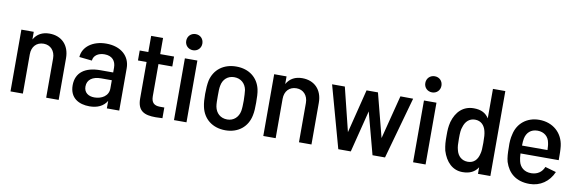

<svg xmlns="http://www.w3.org/2000/svg" viewBox="-51 -1134 4683 1558"><g transform="rotate(10 2290.0 -355.5)"><path d="M62 0H164V-324C164 -387 202 -428 261 -428C317 -428 356 -386 356 -324V0H459V-343C459 -452 392 -517 293 -517C236 -517 191 -494 164 -446V-509H62Z M856 -336V-296H751C625 -296 550 -242 550 -137C550 -31 627 8 713 8C778 8 828 -15 856 -62V0H958V-349C958 -447 884 -517 761 -517C650 -517 569 -457 564 -372L669 -361C672 -402 709 -429 762 -429C825 -429 856 -391 856 -336ZM654 -145C654 -203 700 -232 768 -232H856V-164C856 -102 800 -70 740 -70C691 -70 654 -95 654 -145Z M1258 2C1276 2 1294 1 1314 0V-88H1276C1230 -89 1206 -109 1206 -163V-427H1320V-509H1206V-642H1108V-509H1037V-427H1108V-126C1108 -21 1167 2 1258 2Z M1409 -1H1512V-510H1409ZM1395 -652C1395 -614 1424 -586 1462 -586C1499 -586 1528 -614 1528 -652C1528 -691 1500 -719 1462 -719C1424 -719 1395 -691 1395 -652Z M1833 8C1939 8 2014 -54 2033 -150C2040 -181 2041 -217 2041 -256C2041 -296 2040 -335 2033 -366C2012 -458 1938 -517 1833 -517C1727 -517 1652 -458 1630 -365C1624 -336 1621 -297 1621 -255C1621 -216 1623 -179 1630 -149C1650 -54 1725 8 1833 8ZM1725 -255C1725 -290 1725 -320 1730 -342C1739 -393 1776 -429 1831 -429C1886 -429 1924 -394 1934 -342C1936 -320 1939 -291 1939 -255C1939 -223 1938 -193 1934 -169C1924 -117 1886 -81 1833 -81C1776 -81 1739 -117 1729 -169C1725 -192 1725 -222 1725 -255Z M2145 0H2247V-324C2247 -387 2285 -428 2344 -428C2400 -428 2439 -386 2439 -324V0H2542V-343C2542 -452 2475 -517 2376 -517C2319 -517 2274 -494 2247 -446V-509H2145Z M2763 0H2866L2953 -345L3045 0H3148L3290 -509L3185 -510L3093 -150L3000 -510H2906L2816 -150L2727 -510H2622Z M3379 -1H3482V-510H3379ZM3365 -652C3365 -614 3394 -586 3432 -586C3469 -586 3498 -614 3498 -652C3498 -691 3470 -719 3432 -719C3394 -719 3365 -691 3365 -652Z M4016 0V-700H3914V-457C3888 -498 3849 -518 3789 -518C3702 -518 3645 -462 3620 -375C3610 -332 3609 -311 3609 -260C3609 -210 3610 -186 3620 -139C3648 -49 3705 8 3787 8C3847 8 3888 -13 3914 -54V0ZM3712 -255C3712 -303 3714 -329 3723 -352C3736 -397 3767 -429 3815 -429C3864 -429 3894 -397 3905 -351C3911 -328 3913 -302 3913 -255C3913 -210 3912 -185 3905 -162C3894 -115 3865 -82 3815 -82C3765 -82 3731 -114 3720 -162C3713 -186 3712 -211 3712 -255Z M4339 8C4427 8 4499 -42 4534 -124L4443 -150C4426 -107 4390 -81 4339 -80C4281 -79 4244 -112 4233 -160C4229 -175 4226 -197 4225 -223H4540C4540 -272 4540 -307 4536 -339C4523 -444 4443 -518 4328 -518C4227 -518 4151 -456 4132 -362C4124 -333 4121 -296 4123 -255C4123 -208 4125 -170 4134 -137C4163 -48 4228 8 4339 8ZM4226 -288C4226 -312 4228 -332 4231 -347C4241 -396 4275 -429 4330 -429C4385 -429 4422 -396 4430 -347C4434 -332 4435 -310 4436 -288Z"/></g></svg>

Font: Vanilla Cream DemiBold
Style: Regular
Weight: 600
Designer: Jeremy Tribby, Jinavaṁso
Foundry: Tribby Type
Version: Version 1.422;Glyphs 3.1.2 (3151)